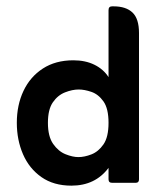

<svg xmlns="http://www.w3.org/2000/svg" viewBox="-20 -576 503 605"><path d="M322 -333V-544Q322 -556 333 -556H338Q377 -556 397.5 -536.5Q418 -517 418 -472V-11Q418 0 408 0H333Q322 0 322 -11V-47Q280 9 205 9Q149 9 110.5 -18Q72 -45 52.5 -90Q33 -135 33 -189Q33 -245 54 -289.5Q75 -334 115 -360Q155 -386 211 -386Q249 -386 277.5 -372Q306 -358 322 -333ZM227 -81Q246 -81 268 -89.5Q290 -98 306 -121Q322 -144 322 -189Q322 -234 306 -256.5Q290 -279 268 -286.5Q246 -294 228 -294Q208 -294 185 -285Q162 -276 146.5 -253.5Q131 -231 131 -189Q131 -146 147.5 -122.5Q164 -99 186.5 -90Q209 -81 227 -81Z"/></svg>

Font: Zain
Style: Bold
Weight: 700
Designer: Zain,Boutros
Foundry: Mobile Telecommunications Company (Zain), 2024
Version: Version 1.50; ttfautohint (v1.8.4)